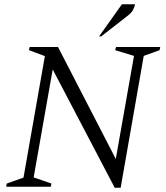

<svg xmlns="http://www.w3.org/2000/svg" viewBox="-20 -882 784 907"><path d="M9 0 12 -15 91 -43 192 -617 117 -645 120 -660H254L527 -131L613 -618L524 -645L528 -660H737L734 -645L659 -618L550 5H522L229 -554L139 -44L223 -15L220 0ZM448 -710 556 -862H618Q615 -847 607.5 -833.5Q600 -820 581 -806L458 -710Z"/></svg>

Font: Spectral SC Light
Style: Italic
Weight: 300
Italic angle: -10°
Designer: Jean-Baptiste Levee
Foundry: Production Type
Version: Version 2.001